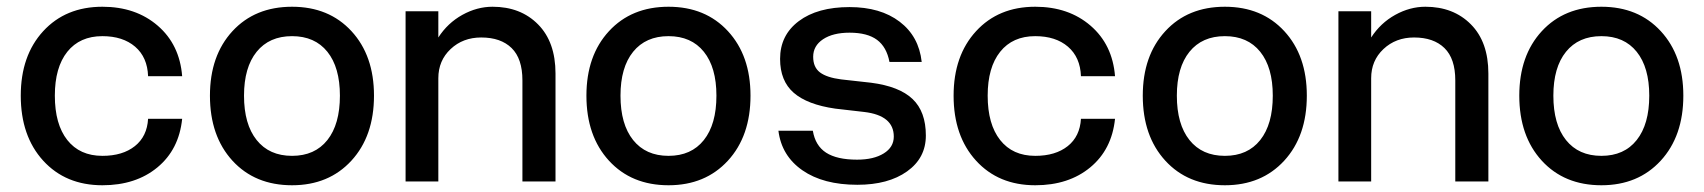

<svg xmlns="http://www.w3.org/2000/svg" viewBox="-20 -533 5006 564"><path d="M41 -252Q41 -369.6 106.9 -441.4Q172.9 -513.2 280.8 -513.2Q378.9 -513.2 443.4 -457.5Q507.8 -401.9 515.1 -309.1H415Q413.1 -364.7 377 -395.8Q340.8 -426.8 280.8 -426.8Q214.4 -426.8 177.7 -380.9Q141.1 -335 141.1 -252Q141.1 -168 177.7 -121.6Q214.4 -75.2 280.8 -75.2Q340.3 -75.2 376.2 -103.8Q412.1 -132.3 415 -184.1H515.1Q505.9 -93.8 442.4 -41.3Q378.9 11.2 280.8 11.2Q172.9 11.2 106.9 -61Q41 -133.3 41 -252Z M596.7 -252Q596.7 -369.6 662.8 -441.4Q729 -513.2 837.9 -513.2Q946.3 -513.2 1012.5 -441.4Q1078.6 -369.6 1078.6 -252Q1078.6 -133.3 1012.2 -61Q945.8 11.2 837.9 11.2Q729 11.2 662.8 -61Q596.7 -133.3 596.7 -252ZM978.5 -252Q978.5 -335 941.7 -380.9Q904.8 -426.8 837.9 -426.8Q771 -426.8 733.9 -380.9Q696.8 -335 696.8 -252Q696.8 -168 733.9 -121.6Q771 -75.2 837.9 -75.2Q904.8 -75.2 941.7 -121.6Q978.5 -168 978.5 -252Z M1514.6 -296.9Q1514.6 -360.8 1482.9 -391.8Q1451.2 -422.9 1393.6 -422.9Q1339.8 -422.9 1303.7 -388.9Q1267.6 -355 1267.6 -303.2V0H1171.4V-500H1267.6V-422.9Q1294.9 -465.3 1338.1 -489.3Q1381.3 -513.2 1426.8 -513.2Q1509.3 -513.2 1560.5 -461.4Q1611.8 -409.7 1611.8 -316.9V0H1514.6Z M1702.6 -252Q1702.6 -369.6 1768.8 -441.4Q1835 -513.2 1943.8 -513.2Q2052.2 -513.2 2118.4 -441.4Q2184.6 -369.6 2184.6 -252Q2184.6 -133.3 2118.2 -61Q2051.8 11.2 1943.8 11.2Q1835 11.2 1768.8 -61Q1702.6 -133.3 1702.6 -252ZM2084.5 -252Q2084.5 -335 2047.6 -380.9Q2010.7 -426.8 1943.8 -426.8Q1877 -426.8 1839.8 -380.9Q1802.7 -335 1802.7 -252Q1802.7 -168 1839.8 -121.6Q1877 -75.2 1943.8 -75.2Q2010.7 -75.2 2047.6 -121.6Q2084.5 -168 2084.5 -252Z M2518.6 -204.1 2433.6 -213.9Q2351.6 -225.6 2311.5 -260.5Q2271.5 -295.4 2271.5 -359.9Q2271.5 -429.7 2326.4 -470.9Q2381.3 -512.2 2475.6 -512.2Q2566.4 -512.2 2622.8 -469.2Q2679.2 -426.3 2687.5 -351.1H2592.8Q2584.5 -395 2556.2 -416Q2527.8 -437 2475.6 -437Q2426.8 -437 2397.7 -417.7Q2368.7 -398.4 2368.7 -366.2Q2368.7 -335.4 2388.7 -320.3Q2408.7 -305.2 2450.7 -299.8L2538.6 -290Q2621.6 -279.3 2660.6 -242.2Q2699.7 -205.1 2699.7 -134.8Q2699.7 -68.8 2644.5 -29.5Q2589.4 9.8 2498.5 9.8Q2398.4 9.8 2337.2 -32.7Q2275.9 -75.2 2266.6 -148.9H2367.7Q2375 -105 2406.7 -84.5Q2438.5 -64 2497.6 -64Q2546.4 -64 2575.9 -82.3Q2605.5 -100.6 2605.5 -131.8Q2605.5 -193.8 2518.6 -204.1Z M2781.2 -252Q2781.2 -369.6 2847.2 -441.4Q2913.1 -513.2 3021 -513.2Q3119.1 -513.2 3183.6 -457.5Q3248 -401.9 3255.4 -309.1H3155.3Q3153.3 -364.7 3117.2 -395.8Q3081.1 -426.8 3021 -426.8Q2954.6 -426.8 2918 -380.9Q2881.3 -335 2881.3 -252Q2881.3 -168 2918 -121.6Q2954.6 -75.2 3021 -75.2Q3080.6 -75.2 3116.5 -103.8Q3152.3 -132.3 3155.3 -184.1H3255.4Q3246.1 -93.8 3182.6 -41.3Q3119.1 11.2 3021 11.2Q2913.1 11.2 2847.2 -61Q2781.2 -133.3 2781.2 -252Z M3336.9 -252Q3336.9 -369.6 3403.1 -441.4Q3469.2 -513.2 3578.1 -513.2Q3686.5 -513.2 3752.7 -441.4Q3818.8 -369.6 3818.8 -252Q3818.8 -133.3 3752.4 -61Q3686 11.2 3578.1 11.2Q3469.2 11.2 3403.1 -61Q3336.9 -133.3 3336.9 -252ZM3718.8 -252Q3718.8 -335 3681.9 -380.9Q3645 -426.8 3578.1 -426.8Q3511.2 -426.8 3474.1 -380.9Q3437 -335 3437 -252Q3437 -168 3474.1 -121.6Q3511.2 -75.2 3578.1 -75.2Q3645 -75.2 3681.9 -121.6Q3718.8 -168 3718.8 -252Z M4254.9 -296.9Q4254.9 -360.8 4223.1 -391.8Q4191.4 -422.9 4133.8 -422.9Q4080.1 -422.9 4043.9 -388.9Q4007.8 -355 4007.8 -303.2V0H3911.6V-500H4007.8V-422.9Q4035.2 -465.3 4078.4 -489.3Q4121.6 -513.2 4167 -513.2Q4249.5 -513.2 4300.8 -461.4Q4352.1 -409.7 4352.1 -316.9V0H4254.9Z M4442.9 -252Q4442.9 -369.6 4509 -441.4Q4575.2 -513.2 4684.1 -513.2Q4792.5 -513.2 4858.6 -441.4Q4924.8 -369.6 4924.8 -252Q4924.8 -133.3 4858.4 -61Q4792 11.2 4684.1 11.2Q4575.2 11.2 4509 -61Q4442.9 -133.3 4442.9 -252ZM4824.7 -252Q4824.7 -335 4787.8 -380.9Q4751 -426.8 4684.1 -426.8Q4617.2 -426.8 4580.1 -380.9Q4543 -335 4543 -252Q4543 -168 4580.1 -121.6Q4617.2 -75.2 4684.1 -75.2Q4751 -75.2 4787.8 -121.6Q4824.7 -168 4824.7 -252Z"/></svg>

Font: Overused Grotesk Medium
Style: Regular
Weight: 500
Version: Version 0.002